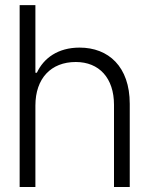

<svg xmlns="http://www.w3.org/2000/svg" viewBox="-20 -748 596 768"><path d="M58.6 0H121.6V-325.7C121.6 -434.6 184.1 -500 283.2 -500C376.5 -500 436 -436 436 -328.6V0H499V-332.5C499 -481.9 413.6 -557.6 298.3 -557.6C211.9 -557.6 154.8 -515.6 127.4 -457H121.6V-727.5H58.6Z"/></svg>

Font: Guggenheim Sans Display Light
Style: Regular
Weight: 300
Designer: Modified by Tom Baber under direction of Pentagram Design 2023
Foundry: rsms
Version: Version 1.001;Glyphs 3.1.2 (3151)